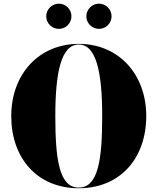

<svg xmlns="http://www.w3.org/2000/svg" viewBox="-20 -994 840 1024"><path d="M440.5 -907C440.5 -870 471 -840 508 -840C545 -840 575 -870 575 -907C575 -944 545 -974.5 508 -974.5C471 -974.5 440.5 -944 440.5 -907ZM226.5 -907C226.5 -870 257 -840 294 -840C331 -840 361 -870 361 -907C361 -944 331 -974.5 294 -974.5C257 -974.5 226.5 -944 226.5 -907ZM400 10C623 10 760 -152 760 -375C760 -598 613 -760 400 -760C187 -760 40 -598 40 -375C40 -152 177 10 400 10ZM400 -756.5C494 -756.5 525 -607 525 -375C525 -143 504 6.5 400 6.5C296 6.5 275 -143 275 -375C275 -607 306 -756.5 400 -756.5Z"/></svg>

Font: Bodoni* 48pt Fatface
Style: Regular
Weight: 900
Version: Version 2.3